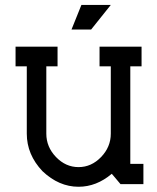

<svg xmlns="http://www.w3.org/2000/svg" viewBox="-20 -728 621 759"><path d="M495.1 -80.1H546.9V0H456.5L421.9 -41Q361.3 10.3 290.5 10.3Q212.9 10.3 147.9 -51.3Q85.9 -116.7 85.9 -199.7V-465.8H41.5V-543.5H207.5V-465.8H163.1V-199.7Q163.1 -147 201.4 -107.2Q239.7 -67.4 290.5 -67.4Q341.3 -67.4 379.6 -107.2Q418 -147 418 -199.7V-465.8H373.5V-543.5H539.6V-465.8H495.1ZM340.3 -611.3H262.7L301.8 -708.5H418Z"/></svg>

Font: Turpis
Style: Regular
Weight: 400
Designer: GGBotNet
Foundry: f0n7
Version: 1.00